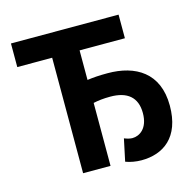

<svg xmlns="http://www.w3.org/2000/svg" viewBox="-99 -757 892 872"><g transform="rotate(-15 347.0 -321.0)"><path d="M26 -654V-543H190V0H319V-296C342 -301 367 -304 399 -304C478 -304 523 -269 523 -194C523 -121 481 -96 448 -96C438 -96 425 -99 410 -105L388 -1C409 7 436 12 462 12C564 12 650 -45 650 -195C650 -350 545 -410 415 -410C374 -410 348 -408 319 -404V-543H532V-654Z"/></g></svg>

Font: Source Sans Pro SemBd
Style: Regular
Weight: 700
Designer: Paul D. Hunt
Foundry: Adobe Systems Incorporated
Version: Version 2.020;PS 2.0;hotconv 1.0.86;makeotf.lib2.5.63406